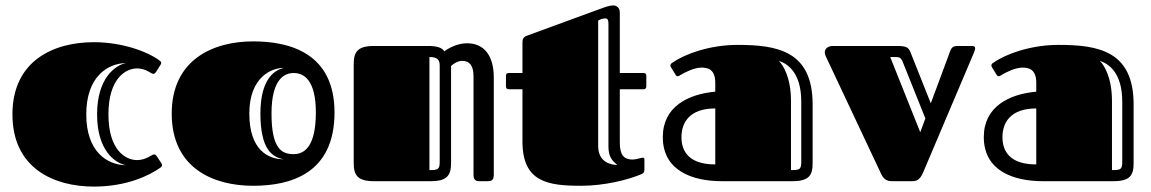

<svg xmlns="http://www.w3.org/2000/svg" viewBox="-20 -670 4257 710"><path d="M381 -247C381 -379 444 -417 487 -417C520 -417 539 -397 546 -397C552 -397 553 -399 557 -404L574 -431C576 -434 576 -436 576 -437C576 -442 573 -444 570 -446C528 -478 434 -514 327 -514C180 -514 26 -447 26 -247C26 -47 180 20 327 20C447 20 531 -20 573 -50C576 -52 579 -55 579 -59C579 -61 579 -63 577 -66L560 -92C556 -97 555 -99 549 -99C542 -99 520 -78 487 -78C444 -78 381 -115 381 -247ZM446 -59C375 -60 299 -110 299 -247C299 -384 375 -435 446 -437C404 -428 339 -379 339 -247C339 -115 404 -67 446 -59Z M916 17C1053 17 1217 -27 1217 -254C1217 -474 1051 -517 916 -517C769 -517 615 -450 615 -250C615 -48 769 17 916 17ZM1066 -100C1023 -100 984 -118 984 -250C984 -382 1035 -400 1066 -400C1106 -400 1148 -371 1148 -254C1148 -130 1107 -100 1066 -100ZM1029 -81C972 -81 902 -115 902 -250C902 -385 984 -419 1029 -419C998 -411 943 -382 943 -250C943 -118 986 -89 1029 -81Z M1288 -68C1288 -23 1301 0 1363 0H1573C1635 0 1648 -23 1648 -68V-426C1657 -435 1674 -445 1689 -445C1718 -445 1731 -425 1731 -388V-23C1731 -12 1734 0 1751 0H1782C1794 0 1806 -1 1806 -23V-383C1806 -466 1769 -510 1707 -510C1672 -510 1640 -493 1623 -480C1615 -495 1592 -500 1563 -500H1363C1301 -500 1288 -477 1288 -432ZM1606 -72C1606 -43 1599 -41 1568 -41V-459C1595 -459 1606 -451 1606 -428Z M1912 -340V-147C1912 3 2005 17 2129 17C2215 17 2303 -5 2352 -26C2356 -27 2363 -31 2363 -43V-81C2363 -84 2361 -87 2358 -87C2351 -87 2333 -80 2319 -80C2287 -80 2272 -97 2272 -143V-340H2360C2366 -340 2370 -343 2370 -351V-390C2370 -396 2367 -400 2360 -400H2272V-624C2272 -644 2257 -650 2248 -650C2236 -650 2220 -645 2196 -636L1926 -537C1913 -532 1912 -521 1912 -511V-400H1861C1854 -400 1851 -396 1851 -390V-351C1851 -343 1855 -340 1861 -340ZM2230 -128C2230 -91 2243 -76 2263 -60C2236 -60 2192 -72 2192 -130V-594L2200 -598C2207 -601 2214 -602 2218 -602C2229 -602 2230 -593 2230 -580Z M2910 0C2972 0 2985 -22 2985 -66V-284C2985 -482 2854 -504 2707 -504C2604 -504 2512 -470 2468 -439C2464 -437 2459 -433 2459 -428C2459 -426 2460 -423 2462 -420L2478 -394C2481 -389 2483 -388 2486 -388C2489 -388 2493 -390 2497 -393C2514 -403 2547 -420 2574 -420C2596 -420 2625 -415 2625 -364V-331C2525 -322 2431 -276 2431 -163C2431 -37 2543 0 2649 0ZM2625 -269V-62C2531 -62 2500 -107 2500 -163C2500 -218 2531 -269 2625 -269ZM2905 -296C2905 -384 2876 -429 2860 -445C2894 -434 2943 -400 2943 -294V-72C2943 -43 2937 -41 2905 -41Z M3346 -479C3339 -495 3330 -500 3297 -500H3059C3046 -500 3030 -493 3030 -476C3030 -471 3032 -465 3035 -459L3236 -32C3242 -19 3250 0 3277 0H3354C3375 0 3384 -11 3394 -33L3581 -474C3584 -482 3586 -487 3586 -492C3586 -498 3582 -500 3572 -500H3520C3499 -500 3496 -488 3490 -471L3422 -288ZM3402 -232 3383 -181 3272 -459H3295C3306 -459 3312 -455 3317 -444Z M4097 0C4159 0 4172 -22 4172 -66V-284C4172 -482 4041 -504 3894 -504C3791 -504 3699 -470 3655 -439C3651 -437 3646 -433 3646 -428C3646 -426 3647 -423 3649 -420L3665 -394C3668 -389 3670 -388 3673 -388C3676 -388 3680 -390 3684 -393C3701 -403 3734 -420 3761 -420C3783 -420 3812 -415 3812 -364V-331C3712 -322 3618 -276 3618 -163C3618 -37 3730 0 3836 0ZM3812 -269V-62C3718 -62 3687 -107 3687 -163C3687 -218 3718 -269 3812 -269ZM4092 -296C4092 -384 4063 -429 4047 -445C4081 -434 4130 -400 4130 -294V-72C4130 -43 4124 -41 4092 -41Z"/></svg>

Font: Fascinate Inline
Style: Regular
Weight: 900
Designer: Astigmatic (AOETI)
Foundry: Astigmatic (AOETI)
Version: Version 1.000